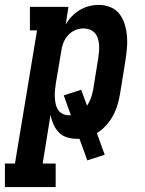

<svg xmlns="http://www.w3.org/2000/svg" viewBox="-72 -558 592 783"><path d="M-52 205V109H-11L79 -434H50V-530H207L196 -458Q206 -476 221 -491.5Q236 -507 254 -517.5Q272 -528 291.5 -533Q311 -538 331 -538Q356 -538 379 -528.5Q402 -519 416 -500Q430 -481 437 -457.5Q444 -434 446 -409Q448 -384 445.5 -358.5Q443 -333 439 -308L418 -178Q414 -154 407.5 -131.5Q401 -109 389.5 -87.5Q378 -66 361 -47Q344 -28 323 -15L355 73L284 96L252 8Q249 8 246 8Q243 8 240 8Q219 8 199.5 1.5Q180 -5 167 -19Q154 -33 146 -51Q138 -69 134 -89L102 109H155V205ZM208 -88Q211 -88 213 -88Q215 -88 217 -88L188 -169L259 -192L283 -127Q293 -142 299 -159Q305 -176 308 -193L329 -323Q331 -337 332 -350.5Q333 -364 332 -376.5Q331 -389 327 -401.5Q323 -414 314.5 -423.5Q306 -433 294 -437.5Q282 -442 269 -442Q251 -442 234.5 -435Q218 -428 205.5 -414Q193 -400 186.5 -383.5Q180 -367 178 -350L156 -220Q154 -206 152.5 -192Q151 -178 151.5 -164Q152 -150 154.5 -136.5Q157 -123 163.5 -112Q170 -101 182 -94.5Q194 -88 208 -88Z"/></svg>

Font: Iosevka Curly Slab Oblique
Style: Bold
Weight: 700
Italic angle: -9°
Monospace: yes
Designer: Belleve Invis
Foundry: Belleve Invis
Version: Version 11.1.0; ttfautohint (v1.8.3)